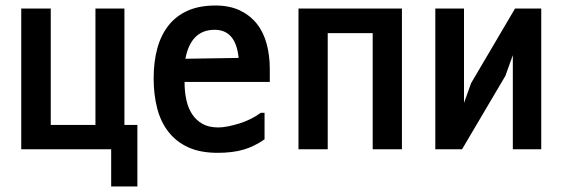

<svg xmlns="http://www.w3.org/2000/svg" viewBox="-20 -557 2040 696"><path d="M57 -16V-526H164V-104H326V-526H431V-16ZM478 -104V119H383V-104Z M758 -449Q672 -449 652 -344L845 -347Q835 -449 758 -449ZM761 -537Q812 -537 849 -519.5Q886 -502 910.5 -471.5Q935 -441 946.5 -398.5Q958 -356 958 -307V-260H649Q649 -225 655.5 -195Q662 -165 676.5 -143Q691 -121 714 -108Q737 -95 771 -95Q787 -95 807 -99Q827 -103 848 -109.5Q869 -116 889 -126Q909 -136 925 -148H939V-52Q902 -26 862.5 -14.5Q823 -3 769 -3Q707 -3 663.5 -22.5Q620 -42 591.5 -78Q563 -114 550 -163.5Q537 -213 537 -273Q537 -334 550.5 -382.5Q564 -431 591.5 -465.5Q619 -500 661 -518.5Q703 -537 761 -537Z M1437 -526V-16H1331V-437H1168V-16H1062V-526Z M1662 -184 1688 -256 1847 -526H1942V-16H1839V-357L1812 -282L1655 -16H1558V-526H1662Z"/></svg>

Font: D2Coding
Style: Bold
Weight: 700
Monospace: yes
Designer: Yong-Rak Park; Jeong-Hwan Yoon; Sang-Min Lee;
Foundry: NHN Corporation
Version: Version 1.3.2; Build 20180524